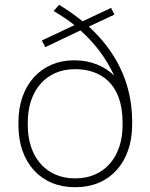

<svg xmlns="http://www.w3.org/2000/svg" viewBox="-20 -777 628 802"><path d="M169 -580 316 -650C380 -593 425 -530 457 -461C417 -501 358 -525 293 -525H289C152 -525 57 -422 57 -267V-253C57 -98 151 5 292 5H296C438 5 532 -99 532 -256V-270C532 -440 456 -570 351 -666L458 -716L444 -744L325 -688C294 -713 261 -736 227 -757L204 -731C236 -712 265 -693 291 -672L155 -608ZM292 -32C173 -32 96 -121 96 -254V-266C96 -399 173 -488 292 -488H296C392 -488 492 -435 492 -266V-254C492 -121 415 -32 296 -32Z"/></svg>

Font: Fixel Text ExtraLight
Style: Regular
Weight: 200
Width: 4
Designer: AlfaBravo + MacPaw
Foundry: Kyrylo Tkachov, Marchela Mozhyna, Serhii Makarenko, Maria Weinstein, Zakhar Kryvoshyya
Version: Version 1.211